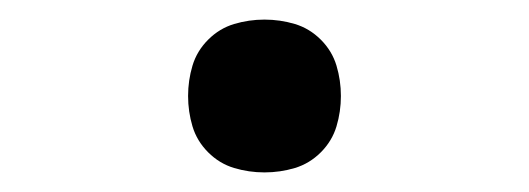

<svg xmlns="http://www.w3.org/2000/svg" viewBox="-20 -168 540 196"><path d="M250 8Q234 8 219 3.5Q204 -1 192.5 -12.5Q181 -24 176.5 -39Q172 -54 172 -70Q172 -86 176.5 -101Q181 -116 192.5 -127.5Q204 -139 219 -143.5Q234 -148 250 -148Q266 -148 281 -143.5Q296 -139 307.5 -127.5Q319 -116 323.5 -101Q328 -86 328 -70Q328 -54 323.5 -39Q319 -24 307.5 -12.5Q296 -1 281 3.5Q266 8 250 8Z"/></svg>

Font: Iosevka Term Curly
Style: Regular
Weight: 400
Designer: Belleve Invis
Foundry: Belleve Invis
Version: Version 32.3.0